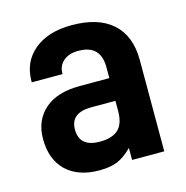

<svg xmlns="http://www.w3.org/2000/svg" viewBox="-85 -606 671 693"><g transform="rotate(-15 250.5 -260.0)"><path d="M393.6 -479.5Q447.3 -431.6 447.3 -341.8V0H327.1V-44.9Q298.8 -16.6 273.4 -5.9Q246.1 5.9 204.1 5.9Q125 5.9 80.1 -37.1Q36.1 -80.1 36.1 -156.2Q36.1 -225.6 83 -266.6Q128.9 -306.6 213.9 -306.6H324.2V-347.7Q324.2 -430.7 241.2 -430.7Q206.1 -430.7 185.5 -413.1Q165 -395.5 165 -367.2V-364.3H49.8V-368.2Q49.8 -440.4 101.6 -483.4Q153.3 -526.4 242.2 -526.4Q340.8 -526.4 393.6 -479.5ZM302.7 -116.2Q324.2 -137.7 324.2 -184.6V-221.7H234.4Q156.2 -221.7 156.2 -159.2Q156.2 -93.8 232.4 -93.8Q280.3 -93.8 302.7 -116.2Z"/></g></svg>

Font: Altinn-DIN
Style: DIN-Bold
Weight: 700
Designer: Charles Nix
Foundry: Altinn
Version: Version 2.00